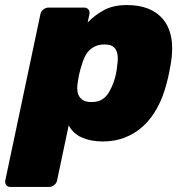

<svg xmlns="http://www.w3.org/2000/svg" viewBox="-66 -550 732 760"><path d="M-25 190Q-36 190 -41.5 182.5Q-47 175 -45 164L94 -494Q96 -505 105.5 -512.5Q115 -520 126 -520H267Q278 -520 284 -512.5Q290 -505 288 -494L281 -461Q310 -491 346.5 -510.5Q383 -530 437 -530Q484 -530 520 -516Q556 -502 580 -473Q604 -444 612 -400Q620 -356 610 -297Q606 -276 603 -260Q600 -244 594 -222Q580 -166 556 -122.5Q532 -79 500 -50Q468 -21 428 -5.5Q388 10 341 10Q294 10 258.5 -5.5Q223 -21 206 -54L160 164Q158 175 148.5 182.5Q139 190 129 190ZM296 -146Q322 -146 338.5 -156.5Q355 -167 366 -186Q377 -205 385 -228Q390 -243 393.5 -260Q397 -277 398 -292Q402 -316 399 -334.5Q396 -353 384.5 -363.5Q373 -374 347 -374Q322 -374 303.5 -363Q285 -352 274.5 -334Q264 -316 258 -294Q251 -273 247.5 -256.5Q244 -240 241 -219Q238 -198 242 -182Q246 -166 259 -156Q272 -146 296 -146Z"/></svg>

Font: Rubik ExtraBold
Style: Italic
Weight: 800
Italic angle: -12°
Designer: Hubert and Fischer
Foundry: Hubert and Fischer
Version: Version 2.300;gftools[0.9.30]